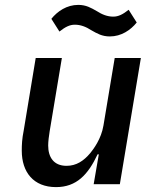

<svg xmlns="http://www.w3.org/2000/svg" viewBox="-20 -753 640 785"><path d="M363 0H470L556 -516H449L403 -240C394 -185 362 -143 349 -127C322 -95 292 -75 252 -75C199 -75 177 -111 177 -158C177 -175 180 -197 183 -216L233 -516H126L77 -220C70 -185 69 -161 69 -137C69 -49 117 12 209 12C293 12 340 -39 379 -122H384ZM429 -604C476 -604 514 -630 539 -661L506 -713C482 -694 464 -685 443 -685C420 -685 398 -693 375 -708C352 -721 332 -733 300 -733C253 -733 215 -707 190 -676L223 -624C247 -643 265 -652 286 -652C309 -652 331 -644 354 -629C377 -616 397 -604 429 -604Z"/></svg>

Font: IBM Mono Medium
Style: Italic
Weight: 500
Italic angle: -9°
Monospace: yes
Designer: Mike Abbink, Paul van der Laan, Pieter van Rosmalen
Foundry: Bold Monday
Version: Version 2.3